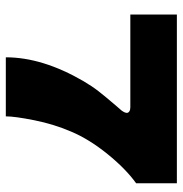

<svg xmlns="http://www.w3.org/2000/svg" viewBox="-4 -624 628 660"><g transform="rotate(90 310.0 -294.0)"><path d="M610 -448Q560 -412 509.5 -349.5Q459 -287 433 -226Q407 -166 393.5 -98.5Q380 -31 380 0H177Q177 -126 259 -267Q276 -296 293.5 -318.5Q311 -341 341 -376Q345 -380 360 -398Q368 -409 368 -416Q368 -421 363 -424.5Q358 -428 349 -428H30V-588H610Z"/></g></svg>

Font: Dashboard
Style: Regular
Weight: 400
Designer: jaiki
Version: Version 1.000